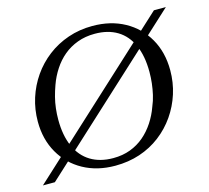

<svg xmlns="http://www.w3.org/2000/svg" viewBox="-83 -622 794 730"><g transform="rotate(-15 313.5 -257.5)"><path d="M286 -20Q323 -20 353.5 -31.5Q384 -43 408 -63.5Q432 -84 450 -111.5Q468 -139 479 -170Q488 -191 493 -213Q498 -235 500.5 -257Q503 -279 503 -301Q503 -364 483.5 -407.5Q464 -451 427.5 -473Q391 -495 339 -495Q302 -495 271 -483.5Q240 -472 216 -452Q192 -432 174 -404.5Q156 -377 145 -346Q137 -324 131.5 -302.5Q126 -281 123.5 -259Q121 -237 121 -215Q121 -153 140.5 -109Q160 -65 197 -42.5Q234 -20 286 -20ZM286 10Q215 10 160.5 -20Q106 -50 75 -104Q44 -158 44 -228Q44 -276 58 -320Q72 -364 98 -401.5Q124 -439 160.5 -467Q197 -495 242 -510.5Q287 -526 338 -526Q410 -526 464.5 -496Q519 -466 550 -412Q581 -358 581 -287Q581 -239 567 -195Q553 -151 527 -113.5Q501 -76 464.5 -48Q428 -20 383 -5Q338 10 286 10ZM0 11 580 -523H627L47 11Z"/></g></svg>

Font: Roboto Serif 120pt Expanded Light
Style: Italic
Weight: 300
Width: 7
Italic angle: -10°
Designer: Greg Gazdowicz
Foundry: Commercial Type
Version: Version 1.008